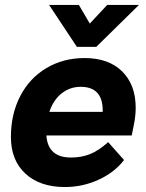

<svg xmlns="http://www.w3.org/2000/svg" viewBox="-20 -744 590 774"><path d="M527 -310Q527 -277 520 -243L511 -198H167Q173 -109 266 -109Q309 -109 343.5 -123Q378 -137 416 -171L480 -99Q442 -49 377.5 -19.5Q313 10 242 10Q141 10 82.5 -44Q24 -98 24 -192Q24 -284 61.5 -356.5Q99 -429 167 -469.5Q235 -510 321 -510Q418 -510 472.5 -456Q527 -402 527 -310ZM394 -299Q394 -394 305 -394Q262 -394 228.5 -367.5Q195 -341 179 -293H394ZM178 -724H298L342 -649L412 -724H540L368 -555H290Z"/></svg>

Font: Sarabun ExtraBold
Style: Italic
Weight: 800
Italic angle: -10°
Designer: Suppakit Chalermlarp | Katatrad Co.,Ltd.
Foundry: Cadson Demak Co.,Ltd.
Version: Version 1.000; ttfautohint (v1.6)